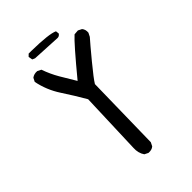

<svg xmlns="http://www.w3.org/2000/svg" viewBox="-228 -867 956 956"><g transform="rotate(-45 250.0 -389.0)"><path d="M234.4 -3.9 214.8 -13.7Q197.3 -39.1 199.2 -74.2L210.9 -405.3Q175.8 -465.8 136.7 -525.4Q97.7 -585 84 -654.3L93.8 -673.8Q109.4 -685.5 130.9 -683.6L150.4 -673.8Q166 -628.9 189.5 -588.4Q212.9 -547.9 238.3 -506.8Q358.4 -652.3 391.6 -681.6L417 -683.6L436.5 -673.8Q448.2 -660.2 446.3 -638.7L436.5 -619.1Q413.1 -592.8 357.4 -525.4Q301.8 -458 288.1 -434.6L280.3 -33.2L270.5 -13.7Q256.8 -2 234.4 -3.9ZM319.3 -728.5 168 -736.3 154.3 -742.2 150.4 -763.7 162.1 -775.4H181.6Q303.7 -773.4 336.9 -757.8L338.9 -740.2Q331.1 -728.5 319.3 -728.5Z"/></g></svg>

Font: NaikaiFont
Style: Regular
Weight: 400
Version: Version 1.67